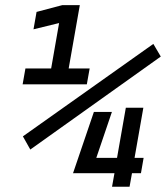

<svg xmlns="http://www.w3.org/2000/svg" viewBox="-20 -713 634 733"><path d="M407.7 0 417 -51.8H258.3L259.3 -53.2L338.4 -285.6H407.2L347.7 -110.4H426.8L460.4 -301.8H527.3L493.7 -110.4H528.3L518.1 -51.8H483.9L474.6 0ZM66.4 -391.1 77.1 -451.7H175.3L205.6 -625L107.9 -601.1L119.6 -667.5L217.8 -693.4H284.7L242.2 -451.7H322.3L311.5 -391.1ZM95.7 -142.1 67.4 -192.4 565.4 -545.4 593.8 -497.1Z"/></svg>

Font: CaskaydiaCove NFP SemiLight
Style: Italic
Weight: 350
Italic angle: -10°
Designer: Aaron Bell
Foundry: Saja Typeworks
Version: Version 2111.001; VTT 6.35;Nerd Fonts 3.1.1